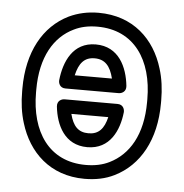

<svg xmlns="http://www.w3.org/2000/svg" viewBox="-47 -608 661 689"><g transform="rotate(5 284.0 -264.0)"><path d="M482 -269V-259C482 -141 436 -67 367 -33C343 -21 315 -15 282 -15C149 -15 82 -118 82 -259V-269C82 -387 128 -462 197 -495C221 -507 249 -513 281 -513C414 -513 482 -410 482 -269ZM32 -269V-259C32 -218 37 -180 48 -145C79 -43 157 35 282 35C321 35 357 28 389 12C478 -32 532 -127 532 -259V-269C532 -310 527 -348 516 -383C485 -486 406 -563 281 -563C242 -563 207 -555 175 -540C85 -496 32 -400 32 -269ZM403 -310C396 -377 364 -449 281 -449C198 -449 168 -376 161 -310C160 -300 165 -282 186 -282H378C388 -282 405 -289 403 -310ZM349 -332H215C225 -376 244 -399 281 -399C318 -399 338 -377 349 -332ZM161 -215C168 -149 200 -79 282 -79C364 -79 395 -150 402 -215C403 -225 398 -243 377 -243H186C176 -243 159 -236 161 -215ZM215 -193H348C338 -151 319 -129 282 -129C245 -129 226 -150 215 -193Z"/></g></svg>

Font: Asimov
Style: NarOu
Weight: 500
Designer: Google
Version: Version 2.000980; 2014